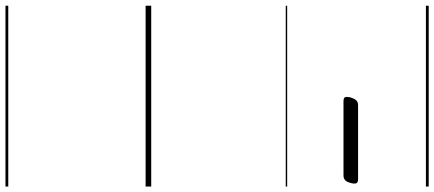

<svg xmlns="http://www.w3.org/2000/svg" viewBox="-452 -598 1550 685"><g transform="rotate(90 322.5 -255.0)"><path d="M341 -706Q328 -706 326 -712.5Q324 -719 327 -731Q331 -744 337 -751Q343 -758 355 -758H619Q631 -758 633.5 -751Q636 -744 632 -731Q629 -718 622.5 -712Q616 -706 605 -706ZM0 490H645V500H0ZM0 -20H645V0H0ZM0 -505H645V-500H0ZM0 -1010H645V-1000H0Z"/></g></svg>

Font: Playwrite AU TAS Guides
Style: Regular
Weight: 400
Designer: Veronika Burian, José Scaglione
Foundry: TypeTogether
Version: Version 1.003